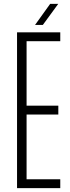

<svg xmlns="http://www.w3.org/2000/svg" viewBox="-20 -966 362 986"><path d="M67.5 0V-800H289.5V-754.5H116.5V-423.5H279.5V-378H116.5V-45.5H289.5V0ZM160 -838 237.5 -946H279L200 -838Z"/></svg>

Font: Big Shoulders Text ExtraLight
Style: Regular
Weight: 250
Version: Version 2.002